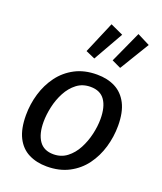

<svg xmlns="http://www.w3.org/2000/svg" viewBox="-150 -913 858 1019"><g transform="rotate(20 279.0 -403.5)"><path d="M236 10Q178 10 133.5 -12.5Q89 -35 64.5 -83.5Q40 -132 40 -209Q40 -271 57.5 -330Q75 -389 110 -436.5Q145 -484 198 -512Q251 -540 322 -540Q381 -540 425 -517.5Q469 -495 494 -447Q519 -399 519 -322Q519 -260 501.5 -200.5Q484 -141 449 -93.5Q414 -46 360.5 -18Q307 10 236 10ZM247 -63Q291 -63 323.5 -88Q356 -113 377 -152.5Q398 -192 408.5 -237.5Q419 -283 419 -324Q419 -392 393 -429.5Q367 -467 312 -467Q267 -467 234.5 -442Q202 -417 181 -377.5Q160 -338 150 -292.5Q140 -247 140 -207Q140 -139 166.5 -101Q193 -63 247 -63ZM424 -615 373 -639 454 -817 525 -781ZM278 -615 226 -638 302 -817 374 -784Z"/></g></svg>

Font: Bitter Thin Medium
Style: Italic
Weight: 500
Italic angle: -9°
Version: Version 3.021